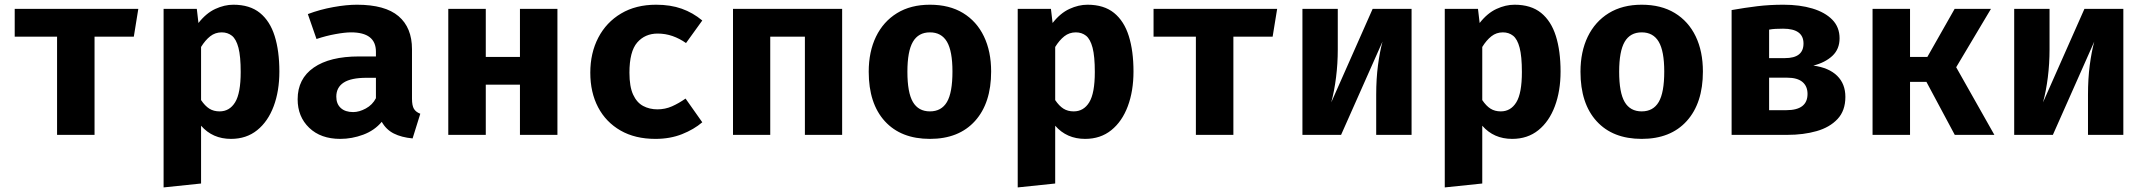

<svg xmlns="http://www.w3.org/2000/svg" viewBox="-20 -583 9271 830"><path d="M577.9 -544.6 558.5 -424.6H388.7V0H226.7V-424.6H43.6V-544.6Z M988.7 -562.6Q1060 -562.6 1103.6 -527.2Q1147.2 -491.8 1167.4 -427.2Q1187.7 -362.6 1187.7 -273.8Q1187.7 -189.7 1163.1 -123.8Q1138.5 -57.9 1091.8 -20.3Q1045.1 17.4 978.5 17.4Q899 17.4 849.2 -39.5V210.3L687.2 227.2V-544.6H830.8L837.9 -483.6Q871.3 -526.2 910.8 -544.4Q950.3 -562.6 988.7 -562.6ZM938.5 -443.1Q910.3 -443.1 888.7 -426.2Q867.2 -409.2 849.2 -380V-150.3Q866.2 -125.1 884.9 -113.3Q903.6 -101.5 929.2 -101.5Q972.3 -101.5 996.4 -140.8Q1020.5 -180 1020.5 -271.8Q1020.5 -339.5 1010.8 -376.7Q1001 -413.8 982.6 -428.5Q964.1 -443.1 938.5 -443.1Z M1761 -156.9Q1761 -126.2 1769.5 -112.3Q1777.9 -98.5 1796.9 -91.3L1763.6 15.4Q1715.4 10.8 1682.3 -5.9Q1649.2 -22.6 1630.3 -56.4Q1599 -19 1550.3 -0.8Q1501.5 17.4 1450.8 17.4Q1366.7 17.4 1316.7 -30.5Q1266.7 -78.5 1266.7 -153.8Q1266.7 -242.6 1336.2 -290.8Q1405.6 -339 1531.8 -339H1605.1V-359.5Q1605.1 -443.1 1497.4 -443.1Q1471.3 -443.1 1430.3 -435.6Q1389.2 -428.2 1348.2 -414.4L1310.8 -522.1Q1363.6 -542.1 1420.8 -552.3Q1477.9 -562.6 1523.1 -562.6Q1644.6 -562.6 1702.8 -513.1Q1761 -463.6 1761 -370.3ZM1506.7 -98.5Q1532.8 -98.5 1561.5 -114.1Q1590.3 -129.7 1605.1 -158.5V-246.7H1565.1Q1497.4 -246.7 1465.6 -225.9Q1433.8 -205.1 1433.8 -165.1Q1433.8 -133.8 1453.1 -116.2Q1472.3 -98.5 1506.7 -98.5Z M2227.7 0V-216.9H2080V0H1917.9V-544.6H2080V-336.9H2227.7V-544.6H2389.7V0Z M2822.1 -110.3Q2855.4 -110.3 2884.9 -123.3Q2914.4 -136.4 2943.6 -156.9L3015.9 -54.4Q2980 -23.6 2928.5 -3.1Q2876.9 17.4 2813.3 17.4Q2725.6 17.4 2662.6 -18.7Q2599.5 -54.9 2565.6 -119.2Q2531.8 -183.6 2531.8 -268.7Q2531.8 -353.8 2566.4 -420.3Q2601 -486.7 2664.9 -524.6Q2728.7 -562.6 2816.4 -562.6Q2878.5 -562.6 2926.9 -545.4Q2975.4 -528.2 3015.9 -494.4L2945.6 -396.9Q2917.9 -416.4 2887.2 -427.2Q2856.4 -437.9 2823.1 -437.9Q2768.2 -437.9 2734.6 -399.2Q2701 -360.5 2701 -268.7Q2701 -208.7 2716.9 -174.1Q2732.8 -139.5 2760.3 -124.9Q2787.7 -110.3 2822.1 -110.3Z M3459.5 0V-424.6H3309.7V0H3148.7V-544.6H3620.5V0Z M4000 -562.6Q4084.1 -562.6 4143.1 -526.7Q4202.1 -490.8 4233.3 -425.9Q4264.6 -361 4264.6 -273.8Q4264.6 -137.4 4194.9 -60Q4125.1 17.4 4000 17.4Q3874.9 17.4 3805.1 -59Q3735.4 -135.4 3735.4 -272.8Q3735.4 -359.5 3766.9 -424.6Q3798.5 -489.7 3857.7 -526.2Q3916.9 -562.6 4000 -562.6ZM4000 -443.1Q3950.3 -443.1 3926.4 -402.3Q3902.6 -361.5 3902.6 -272.8Q3902.6 -182.6 3926.4 -142.1Q3950.3 -101.5 4000 -101.5Q4049.7 -101.5 4073.6 -142.1Q4097.4 -182.6 4097.4 -273.8Q4097.4 -362.1 4073.6 -402.6Q4049.7 -443.1 4000 -443.1Z M4681 -562.6Q4752.3 -562.6 4795.9 -527.2Q4839.5 -491.8 4859.7 -427.2Q4880 -362.6 4880 -273.8Q4880 -189.7 4855.4 -123.8Q4830.8 -57.9 4784.1 -20.3Q4737.4 17.4 4670.8 17.4Q4591.3 17.4 4541.5 -39.5V210.3L4379.5 227.2V-544.6H4523.1L4530.3 -483.6Q4563.6 -526.2 4603.1 -544.4Q4642.6 -562.6 4681 -562.6ZM4630.8 -443.1Q4602.6 -443.1 4581 -426.2Q4559.5 -409.2 4541.5 -380V-150.3Q4558.5 -125.1 4577.2 -113.3Q4595.9 -101.5 4621.5 -101.5Q4664.6 -101.5 4688.7 -140.8Q4712.8 -180 4712.8 -271.8Q4712.8 -339.5 4703.1 -376.7Q4693.3 -413.8 4674.9 -428.5Q4656.4 -443.1 4630.8 -443.1Z M5501 -544.6 5481.5 -424.6H5311.8V0H5149.7V-424.6H4966.7V-544.6Z M6082.1 -544.6V0H5929.2V-173.3Q5929.2 -242.6 5936.9 -301Q5944.6 -359.5 5956.4 -403.1L5777.4 0H5610.3V-544.6H5763.1V-369.2Q5763.1 -307.7 5755.6 -248.5Q5748.2 -189.2 5734.9 -140.5L5913.8 -544.6Z M6527.2 -562.6Q6598.5 -562.6 6642.1 -527.2Q6685.6 -491.8 6705.9 -427.2Q6726.2 -362.6 6726.2 -273.8Q6726.2 -189.7 6701.5 -123.8Q6676.9 -57.9 6630.3 -20.3Q6583.6 17.4 6516.9 17.4Q6437.4 17.4 6387.7 -39.5V210.3L6225.6 227.2V-544.6H6369.2L6376.4 -483.6Q6409.7 -526.2 6449.2 -544.4Q6488.7 -562.6 6527.2 -562.6ZM6476.9 -443.1Q6448.7 -443.1 6427.2 -426.2Q6405.6 -409.2 6387.7 -380V-150.3Q6404.6 -125.1 6423.3 -113.3Q6442.1 -101.5 6467.7 -101.5Q6510.8 -101.5 6534.9 -140.8Q6559 -180 6559 -271.8Q6559 -339.5 6549.2 -376.7Q6539.5 -413.8 6521 -428.5Q6502.6 -443.1 6476.9 -443.1Z M7076.9 -562.6Q7161 -562.6 7220 -526.7Q7279 -490.8 7310.3 -425.9Q7341.5 -361 7341.5 -273.8Q7341.5 -137.4 7271.8 -60Q7202.1 17.4 7076.9 17.4Q6951.8 17.4 6882.1 -59Q6812.3 -135.4 6812.3 -272.8Q6812.3 -359.5 6843.8 -424.6Q6875.4 -489.7 6934.6 -526.2Q6993.8 -562.6 7076.9 -562.6ZM7076.9 -443.1Q7027.2 -443.1 7003.3 -402.3Q6979.5 -361.5 6979.5 -272.8Q6979.5 -182.6 7003.3 -142.1Q7027.2 -101.5 7076.9 -101.5Q7126.7 -101.5 7150.5 -142.1Q7174.4 -182.6 7174.4 -273.8Q7174.4 -362.1 7150.5 -402.6Q7126.7 -443.1 7076.9 -443.1Z M7690.3 -562.6Q7760.5 -562.6 7815.1 -546.2Q7869.7 -529.7 7901 -497.7Q7932.3 -465.6 7932.3 -417.4Q7932.3 -370.8 7901.5 -341.8Q7870.8 -312.8 7819 -299.5Q7886.2 -290.3 7921.8 -255.4Q7957.4 -220.5 7957.4 -164.1Q7957.4 -104.6 7923.6 -68.5Q7889.7 -32.3 7833.1 -16.2Q7776.4 0 7706.7 0H7465.6V-539.5Q7523.6 -549.7 7576.9 -556.2Q7630.3 -562.6 7690.3 -562.6ZM7688.2 -459Q7670.3 -459 7655.4 -458.2Q7640.5 -457.4 7627.7 -454.9V-331.8H7696.4Q7776.4 -331.8 7776.4 -394.9Q7776.4 -459 7688.2 -459ZM7627.7 -106.7H7702.1Q7793.8 -106.7 7793.8 -176.9Q7793.8 -210.3 7771.8 -228.7Q7749.7 -247.2 7705.6 -247.2H7627.7Z M8074.9 0V-544.6H8236.9V-336.9H8311.8L8429.7 -544.6H8586.7L8436.4 -292.3L8601.5 0H8430.3L8307.7 -229.2H8236.9V0Z M9159 -544.6V0H9006.2V-173.3Q9006.2 -242.6 9013.8 -301Q9021.5 -359.5 9033.3 -403.1L8854.4 0H8687.2V-544.6H8840V-369.2Q8840 -307.7 8832.6 -248.5Q8825.1 -189.2 8811.8 -140.5L8990.8 -544.6Z"/></svg>

Font: Fira Code
Style: Bold
Weight: 700
Monospace: yes
Designer: Carrois Corporate, Edenspiekermann AG, Nikita Prokopov
Foundry: Carrois Corporate, Edenspiekermann AG, Nikita Prokopov
Version: Version 6.000; ttfautohint (v1.8.2) -l 8 -r 50 -G 200 -x 14 